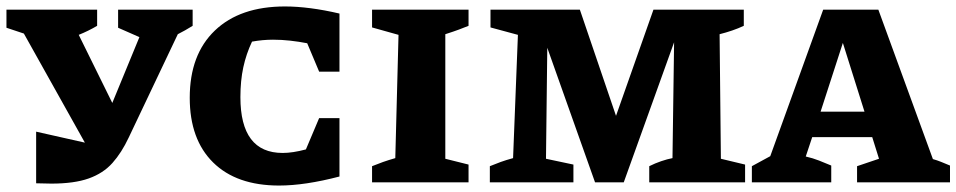

<svg xmlns="http://www.w3.org/2000/svg" viewBox="-20 -565 2964 595"><path d="M92 3V-157L243 -123L54 -461L0 -479V-535H281V-485Q254 -469 224 -457L328 -246L412 -450L346 -479V-535H577V-485Q553 -470 531 -459L379 -139Q357 -92 328.5 -60Q300 -28 255 -12Q210 4 139 4Q128 4 116 3.5Q104 3 92 3Z M845 10Q713 10 640.5 -61.5Q568 -133 568 -262Q568 -396 646 -470.5Q724 -545 863 -545Q900 -545 942.5 -539.5Q985 -534 1032 -523V-343H969L932 -431Q906 -436 879.5 -439Q853 -442 826 -442Q794 -442 761 -436Q743 -398 734 -356.5Q725 -315 725 -264Q725 -91 856 -91Q887 -91 928 -102L969 -199H1032V-18Q925 10 845 10Z M1133 0V-50Q1150 -57 1167 -63Q1184 -69 1205 -75L1215 -457L1133 -480V-535H1432V-485Q1417 -479 1402.5 -473.5Q1388 -468 1360 -459V-73L1432 -55V0Z M2214 -73 2289 -55V0H1992V-50Q2010 -59 2029 -65.5Q2048 -72 2064 -75L2069 -434L1913 0H1824L1676 -417L1672 -73L1757 -55V0H1498V-50Q1515 -57 1531.5 -63Q1548 -69 1570 -75L1585 -457L1500 -480V-535H1777L1889 -206L2005 -535H2285V-485Q2268 -477 2249 -470.5Q2230 -464 2210 -459Z M2871 -72Q2885 -68 2896 -63.5Q2907 -59 2924 -52V0H2636V-50L2704 -73L2683 -140H2497L2477 -80Q2499 -75 2518 -67.5Q2537 -60 2556 -52V0H2310V-50L2367 -81L2531 -535H2702ZM2523 -219H2659L2592 -432Z"/></svg>

Font: Piazzolla SC
Style: Bold
Weight: 700
Designer: Juan Pablo del Peral
Foundry: Huerta Tipografica
Version: Version 1.330